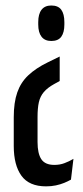

<svg xmlns="http://www.w3.org/2000/svg" viewBox="-20 -528 301 698"><path d="M197 -322.5V-233.5L177 -222.5Q152.5 -209 139.2 -193.2Q126 -177.5 121.2 -156Q116.5 -134.5 116.5 -103V-11.5Q116.5 30 130.2 50.8Q144 71.5 177.5 71.5Q197.5 71.5 214.2 65.2Q231 59 247 49.5L238 125Q227.5 131 213.5 136.8Q199.5 142.5 183 146Q166.5 149.5 147.5 149.5Q86 149.5 58 111Q30 72.5 30 2.5V-101.5Q30 -155.5 42.8 -192Q55.5 -228.5 82.8 -254.2Q110 -280 153 -301ZM166.5 -508Q191.5 -508 202.8 -492.5Q214 -477 214 -447.5V-439Q214 -410 202.8 -394.5Q191.5 -379 166.5 -379Q143 -379 131 -394.5Q119 -410 119 -439V-447.5Q119 -477 131 -492.5Q143 -508 166.5 -508Z"/></svg>

Font: Anek Latin Condensed Medium
Style: Regular
Weight: 500
Width: 3
Designer: Yesha Goshar
Foundry: Ek Type
Version: Version 1.003